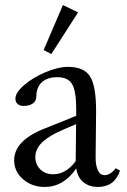

<svg xmlns="http://www.w3.org/2000/svg" viewBox="-20 -723 497 754"><path d="M181.6 -510.7 151.4 -526.4 227.1 -703.1 286.6 -674.3ZM155.3 11.2Q105.5 11.2 70.6 -19Q35.6 -49.3 35.6 -93.3Q35.6 -170.4 152.8 -217.3L279.3 -268.1V-294.4Q279.3 -365.2 263.2 -392.6Q247.1 -419.9 205.1 -419.9Q166 -419.9 144.3 -399.9Q122.6 -379.9 122.6 -343.3Q122.6 -326.7 109.1 -316.9Q95.7 -307.1 73.2 -307.1Q57.6 -307.1 49.1 -314.7Q40.5 -322.3 40.5 -335.9Q40.5 -359.4 75.2 -389.2Q109.9 -418.9 159.2 -439.7Q208.5 -460.4 247.1 -460.4Q309.6 -460.4 333.5 -423.1Q357.4 -385.7 357.4 -286.6Q357.4 -252.4 356.4 -189.5Q355.5 -126.5 355.5 -106.4Q355 -75.7 363.8 -55.4Q372.6 -35.2 390.6 -35.2Q413.6 -35.2 434.6 -62.5L451.2 -52.7Q429.7 11.2 364.3 11.2Q331.5 11.2 308.6 -6.6Q285.6 -24.4 279.3 -61.5Q229.5 11.2 155.3 11.2ZM118.7 -106.4Q118.7 -77.1 138.4 -57.9Q158.2 -38.6 188.5 -38.6Q239.3 -38.6 277.3 -90.3L278.8 -235.4L228.5 -213.9Q171.9 -189.9 145.3 -163.8Q118.7 -137.7 118.7 -106.4Z"/></svg>

Font: Elstob 8pt
Style: Regular
Weight: 400
Designer: Peter S. Baker
Version: Version 1.015